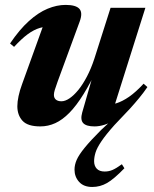

<svg xmlns="http://www.w3.org/2000/svg" viewBox="-20 -490 614 764"><path d="M566.5 -143.5Q551.5 -121.5 534.2 -100.5Q517 -79.5 497.5 -58L435.5 7.5Q401.5 45.5 383.8 71.8Q366 98 360.2 116.8Q354.5 135.5 354.5 151.5Q354.5 170 365 181.2Q375.5 192.5 396.5 192.5Q413.5 192.5 428.2 186Q443 179.5 465 163.5L475 179.5Q433.5 222.5 406 238.2Q378.5 254 347 254Q313 254 294.8 233.8Q276.5 213.5 276.5 185Q276.5 166 285.2 146Q294 126 317 97.8Q340 69.5 382 27.5L432.5 -19.5L438 -14Q416.5 0 395.8 6.5Q375 13 356 13Q323.5 13 311.2 0Q299 -13 307 -42L362.5 -235L371.5 -226.5Q341 -161.5 312.5 -115.5Q284 -69.5 256.2 -41.2Q228.5 -13 200 0Q171.5 13 140.5 13Q90 13 69.5 -9.5Q49 -32 49 -67.5Q49 -85 53.8 -107.5Q58.5 -130 68 -155.5L163.5 -420L189.5 -384Q163 -386 139 -379Q115 -372 90.5 -354Q66 -336 36 -303.5L20 -317Q57.5 -372.5 95 -406.2Q132.5 -440 169.2 -455.2Q206 -470.5 241 -470.5Q282 -470.5 296 -454.8Q310 -439 297 -404L209 -164.5Q201.5 -144 198 -132.2Q194.5 -120.5 194.5 -112.5Q194.5 -100.5 202.2 -93.8Q210 -87 224.5 -87Q239.5 -87 256.8 -98.8Q274 -110.5 291.8 -132.2Q309.5 -154 326 -185.5Q342.5 -217 355.5 -256.5L420 -459H558.5L426 -39.5L399 -72Q420 -72 443.5 -79.2Q467 -86.5 493.8 -105Q520.5 -123.5 551.5 -157Z"/></svg>

Font: Newsreader 36pt
Style: Bold Italic
Weight: 700
Italic angle: -17°
Designer: Hugues Gentile
Foundry: Production Type
Version: Version 1.003